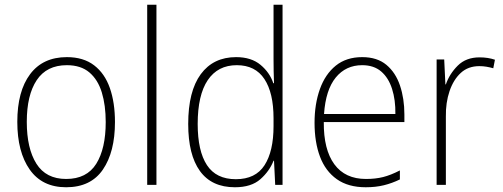

<svg xmlns="http://www.w3.org/2000/svg" viewBox="-20 -780 2122 810"><path d="M465 -265Q465 -139 414 -64.5Q363 10 259 10Q158 10 105.5 -64.5Q53 -139 53 -266Q53 -395 107 -467Q161 -539 262 -539Q332 -539 377 -504.5Q422 -470 443.5 -408.5Q465 -347 465 -265ZM93 -266Q93 -154 133.5 -89.5Q174 -25 259 -25Q346 -25 386 -89Q426 -153 426 -265Q426 -336 409.5 -390Q393 -444 357 -474.5Q321 -505 262 -505Q177 -505 135 -442Q93 -379 93 -266Z M640 0H601V-760H640Z M971 10Q873 10 823.5 -58.5Q774 -127 774 -257Q774 -395 827 -467Q880 -539 976 -539Q1040 -539 1079 -506.5Q1118 -474 1133 -429H1136Q1134 -481 1134 -530V-760H1172V0H1141L1136 -102H1134Q1117 -58 1078.5 -24Q1040 10 971 10ZM975 -24Q1058 -24 1096 -83Q1134 -142 1134 -248V-281Q1134 -388 1095.5 -446.5Q1057 -505 979 -505Q899 -505 856.5 -442Q814 -379 814 -257Q814 -143 853 -83.5Q892 -24 975 -24Z M1508 -539Q1571 -539 1610 -506.5Q1649 -474 1667.5 -419Q1686 -364 1686 -297V-265H1346Q1345 -149 1390.5 -87Q1436 -25 1524 -25Q1564 -25 1596 -33Q1628 -41 1667 -61V-23Q1634 -7 1599.5 1.5Q1565 10 1523 10Q1449 10 1401 -24Q1353 -58 1330 -119Q1307 -180 1307 -262Q1307 -341 1329.5 -404Q1352 -467 1396.5 -503Q1441 -539 1508 -539ZM1508 -505Q1439 -505 1396.5 -453Q1354 -401 1347 -299H1648Q1649 -358 1634 -405Q1619 -452 1588 -478.5Q1557 -505 1508 -505Z M2003 -538Q2039 -538 2068 -528L2061 -492Q2047 -496 2032.5 -498.5Q2018 -501 2002 -501Q1955 -501 1924 -472.5Q1893 -444 1876.5 -395.5Q1860 -347 1861 -288V0H1822V-529H1854L1859 -424H1861Q1876 -468 1911 -503Q1946 -538 2003 -538Z"/></svg>

Font: Noto Sans Sinhala UI SemiCondensed ExtraLight
Style: Regular
Weight: 200
Width: 4
Designer: Jelle Bosma - Monotype Design Team
Foundry: Monotype Imaging Inc.
Version: Version 2.006; ttfautohint (v1.8.4.7-5d5b)